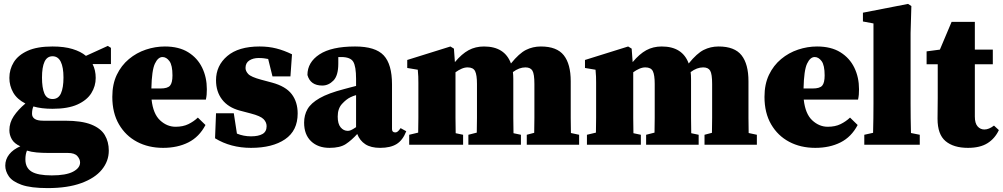

<svg xmlns="http://www.w3.org/2000/svg" viewBox="-20 -741 5134 983"><path d="M249 -234Q279 -234 292 -263Q305 -292 305 -344Q305 -397 291 -425Q277 -453 249 -453Q221 -453 208 -425Q195 -397 195 -344Q195 -292 207 -263Q219 -234 249 -234ZM110 75Q110 118 141.5 137.5Q173 157 245 157Q318 157 354 138Q390 119 390 91Q390 74 376 58Q362 42 327 42H227Q195 42 167.5 39.5Q140 37 118 30Q110 49 110 75ZM249 -184Q192 -184 151 -196Q144 -181 144 -158Q144 -142 157.5 -132.5Q171 -123 202 -123H313Q398 -123 447 -103.5Q496 -84 516.5 -49.5Q537 -15 537 30Q537 84 501.5 127.5Q466 171 396 196.5Q326 222 224 222Q137 222 90 205Q43 188 25 161.5Q7 135 7 107Q7 75 27 49.5Q47 24 84 8Q53 -6 40.5 -28Q28 -50 28 -74Q28 -113 50.5 -146.5Q73 -180 110 -211Q67 -233 47.5 -267.5Q28 -302 28 -342Q28 -386 50.5 -422.5Q73 -459 121.5 -481Q170 -503 249 -503Q309 -503 351.5 -490Q394 -477 420 -455L532 -506L548 -496V-413H454Q470 -382 470 -342Q470 -300 447.5 -264Q425 -228 376.5 -206Q328 -184 249 -184Z M812 -449Q789 -449 773 -415Q757 -381 755 -288H802Q838 -288 850.5 -302.5Q863 -317 863 -355Q863 -407 847.5 -428Q832 -449 812 -449ZM815 16Q740 16 681.5 -15Q623 -46 589 -104.5Q555 -163 555 -245Q555 -310 578 -358Q601 -406 640 -438.5Q679 -471 727 -487Q775 -503 824 -503Q896 -503 943.5 -473.5Q991 -444 1015 -394.5Q1039 -345 1039 -284Q1039 -268 1038 -256.5Q1037 -245 1034 -231H756Q764 -158 799.5 -125Q835 -92 879 -92Q917 -92 944.5 -105.5Q972 -119 993 -139L1032 -101Q1000 -40 944.5 -12Q889 16 815 16Z M1265 16Q1161 16 1081 -33L1086 -161H1177L1193 -57Q1210 -50 1228 -46.5Q1246 -43 1265 -43Q1303 -43 1324 -55Q1345 -67 1345 -95Q1345 -115 1329.5 -131Q1314 -147 1264 -160L1207 -175Q1148 -191 1117 -231.5Q1086 -272 1086 -330Q1086 -405 1143.5 -454Q1201 -503 1309 -503Q1355 -503 1394.5 -493Q1434 -483 1475 -463L1467 -350H1375L1353 -439Q1343 -441 1331.5 -442.5Q1320 -444 1304 -444Q1276 -444 1256.5 -431.5Q1237 -419 1237 -393Q1237 -377 1251 -362Q1265 -347 1317 -333L1373 -318Q1443 -299 1473.5 -259Q1504 -219 1504 -160Q1504 -72 1439.5 -28Q1375 16 1265 16Z M1926 16Q1879 16 1850.5 -2.5Q1822 -21 1809 -55Q1780 -23 1750.5 -3.5Q1721 16 1667 16Q1608 16 1572.5 -18Q1537 -52 1537 -113Q1537 -152 1554.5 -182.5Q1572 -213 1616.5 -238.5Q1661 -264 1742 -285Q1754 -288 1770 -292.5Q1786 -297 1803 -301V-337Q1803 -401 1788.5 -425Q1774 -449 1727 -449Q1723 -449 1719.5 -449Q1716 -449 1712 -449V-415Q1712 -354 1687 -328.5Q1662 -303 1630 -303Q1569 -303 1554 -357Q1554 -422 1615.5 -462.5Q1677 -503 1798 -503Q1902 -503 1944.5 -457.5Q1987 -412 1987 -309V-80Q1987 -63 2004 -63Q2010 -63 2016 -67.5Q2022 -72 2031 -85L2060 -69Q2042 -23 2010.5 -3.5Q1979 16 1926 16ZM1709 -144Q1709 -107 1724 -89Q1739 -71 1761 -71Q1768 -71 1776.5 -74.5Q1785 -78 1803 -90V-254Q1788 -250 1774 -243Q1753 -233 1731 -209Q1709 -185 1709 -144Z M2075 0V-51L2121 -62Q2122 -98 2122 -138.5Q2122 -179 2122 -210V-272Q2122 -300 2122 -317Q2122 -334 2121.5 -349Q2121 -364 2119 -384L2065 -393V-434L2286 -503L2304 -492L2309 -423Q2344 -465 2379 -484Q2414 -503 2458 -503Q2564 -503 2596 -416Q2638 -468 2673 -485.5Q2708 -503 2749 -503Q2831 -503 2866.5 -458Q2902 -413 2902 -325V-210Q2902 -178 2902 -137Q2902 -96 2903 -60L2945 -51V0H2677V-51L2715 -61Q2716 -97 2716 -138Q2716 -179 2716 -210V-311Q2716 -362 2706 -379Q2696 -396 2670 -396Q2638 -396 2606 -372Q2607 -364 2607.5 -355Q2608 -346 2608 -336V-210Q2608 -178 2608 -137Q2608 -96 2609 -59L2647 -51V0H2378V-51L2421 -62Q2422 -97 2422 -138Q2422 -179 2422 -210V-311Q2422 -357 2412.5 -376.5Q2403 -396 2374 -396Q2359 -396 2343 -389Q2327 -382 2312 -371V-210Q2312 -179 2312 -137.5Q2312 -96 2313 -59L2351 -51V0Z M2985 0V-51L3031 -62Q3032 -98 3032 -138.5Q3032 -179 3032 -210V-272Q3032 -300 3032 -317Q3032 -334 3031.5 -349Q3031 -364 3029 -384L2975 -393V-434L3196 -503L3214 -492L3219 -423Q3254 -465 3289 -484Q3324 -503 3368 -503Q3474 -503 3506 -416Q3548 -468 3583 -485.5Q3618 -503 3659 -503Q3741 -503 3776.5 -458Q3812 -413 3812 -325V-210Q3812 -178 3812 -137Q3812 -96 3813 -60L3855 -51V0H3587V-51L3625 -61Q3626 -97 3626 -138Q3626 -179 3626 -210V-311Q3626 -362 3616 -379Q3606 -396 3580 -396Q3548 -396 3516 -372Q3517 -364 3517.5 -355Q3518 -346 3518 -336V-210Q3518 -178 3518 -137Q3518 -96 3519 -59L3557 -51V0H3288V-51L3331 -62Q3332 -97 3332 -138Q3332 -179 3332 -210V-311Q3332 -357 3322.5 -376.5Q3313 -396 3284 -396Q3269 -396 3253 -389Q3237 -382 3222 -371V-210Q3222 -179 3222 -137.5Q3222 -96 3223 -59L3261 -51V0Z M4151 -449Q4128 -449 4112 -415Q4096 -381 4094 -288H4141Q4177 -288 4189.5 -302.5Q4202 -317 4202 -355Q4202 -407 4186.5 -428Q4171 -449 4151 -449ZM4154 16Q4079 16 4020.5 -15Q3962 -46 3928 -104.5Q3894 -163 3894 -245Q3894 -310 3917 -358Q3940 -406 3979 -438.5Q4018 -471 4066 -487Q4114 -503 4163 -503Q4235 -503 4282.5 -473.5Q4330 -444 4354 -394.5Q4378 -345 4378 -284Q4378 -268 4377 -256.5Q4376 -245 4373 -231H4095Q4103 -158 4138.5 -125Q4174 -92 4218 -92Q4256 -92 4283.5 -105.5Q4311 -119 4332 -139L4371 -101Q4339 -40 4283.5 -12Q4228 16 4154 16Z M4405 0V-51L4450 -61Q4451 -99 4451.5 -136Q4452 -173 4452 -210V-621L4398 -631V-676L4629 -721L4646 -710L4642 -571V-210Q4642 -173 4642.5 -135.5Q4643 -98 4644 -60L4689 -51V0Z M4936 16Q4862 16 4821 -18.5Q4780 -53 4780 -133Q4780 -162 4780.5 -186.5Q4781 -211 4781 -240V-412H4724V-478L4792 -487L4852 -629H4971V-487H5063V-412H4971V-144Q4971 -110 4985 -94Q4999 -78 5020 -78Q5043 -78 5069 -98L5094 -75Q5074 -32 5036 -8Q4998 16 4936 16Z"/></svg>

Font: Source Serif Pro Black
Style: Regular
Weight: 900
Designer: Frank Grießhammer
Foundry: Adobe Systems Incorporated
Version: Version 3.001;hotconv 1.0.111;makeotfexe 2.5.65597